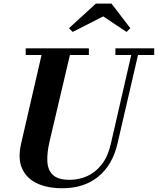

<svg xmlns="http://www.w3.org/2000/svg" viewBox="-20 -1014 862 1049"><path d="M544 -924.5 377 -839.5 357 -860 504 -994.5H589L692 -860L671.5 -839.5ZM120.5 -750H465.5V-713.5H362L250.5 -240Q236 -177.5 238.8 -130.5Q241.5 -83.5 270 -57.5Q298.5 -31.5 360.5 -31.5Q410 -31.5 455.2 -51.2Q500.5 -71 535 -114.5Q569.5 -158 586 -230L697 -713.5H610.5V-750H822.5V-713.5H734L622 -230Q595 -112.5 517 -49Q439 14.5 320.5 14.5Q239 14.5 181.8 -12.5Q124.5 -39.5 100.5 -93.8Q76.5 -148 95.5 -230L207 -713.5H120.5Z"/></svg>

Font: Bodoni* 06pt
Style: Bold Italic
Weight: 700
Italic angle: -13°
Version: Version 2.3